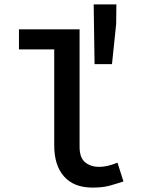

<svg xmlns="http://www.w3.org/2000/svg" viewBox="-20 -839 640 871"><path d="M400 12Q315 12 270.5 -38.5Q226 -89 226 -179V-615H66V-706H341V-173Q341 -123 366.5 -102.5Q392 -82 429 -82Q448 -82 468 -86.5Q488 -91 513 -101L540 -16Q505 -4 474.5 4Q444 12 400 12ZM409 -548 405 -819H508L507 -730L488 -548Z"/></svg>

Font: Source Code Pro SemiBold
Style: Regular
Weight: 600
Monospace: yes
Designer: Paul D. Hunt, Teo Tuominen
Foundry: Adobe Systems Incorporated
Version: Version 1.018;hotconv 1.0.116;makeotfexe 2.5.65601